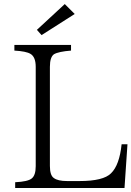

<svg xmlns="http://www.w3.org/2000/svg" viewBox="-20 -935 647 945"><path d="M50.8 -713.9H329.6V-686Q268.1 -681.2 245.6 -668Q225.6 -653.8 225.6 -606V-118.2Q225.6 -72.3 244.6 -59.1Q264.2 -43.9 310.5 -43.9H371.6Q488.8 -43.9 526.4 -82Q567.9 -122.1 578.6 -225.1H607.4L592.8 -9.8H54.7V-38.1Q117.7 -41 136.7 -57.1Q155.8 -72.8 155.8 -117.2V-606Q155.8 -654.8 129.9 -669.9Q109.4 -682.6 50.8 -686ZM298.8 -915 347.7 -866.2 184.6 -762.2 161.6 -788.1Z"/></svg>

Font: I.Ming
Style: Regular
Weight: 400
Designer: Ichiten Fonts Project
Version: Version 6.11; Dec 27, 2019